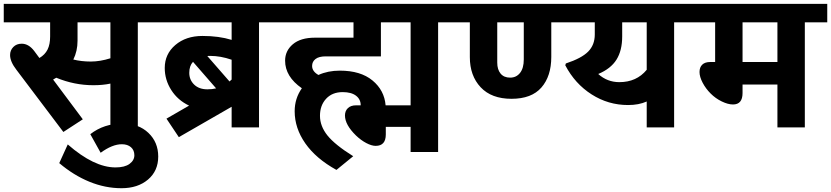

<svg xmlns="http://www.w3.org/2000/svg" viewBox="-35 -672 4385 1013"><path d="M18.2 -381.7Q18.2 -406.5 35.1 -423.9Q52.1 -441.4 79.4 -441.4Q116.3 -441.4 145.6 -402.9L172.9 -366Q202.2 -383.2 215.9 -410.5Q229.5 -437.8 229.5 -479.8V-554.1H-15.2V-651.7H810.9V-554.1H692.1V0H547.5V-231Q508.1 -222.4 458 -222.4Q356.9 -222.4 261.9 -261.9Q256.3 -258.3 245.2 -252.3L401.9 -42.5L299.3 24.3L51.6 -303.8Q18.2 -346.8 18.2 -381.7ZM351.9 -357.9Q394.8 -347.3 443.9 -347.3Q492.9 -347.3 547.5 -364.5V-554.1H374.1V-457.5Q374.1 -402.4 351.9 -357.9Z M611.7 -20.2Q696.2 -20.2 748 29.1Q799.8 78.4 799.8 153.9Q799.8 229.5 746 275.3Q692.1 321 606.2 321Q520.2 321 436.8 286.9Q353.4 252.8 277.6 188.6L322.5 90Q461.1 211.3 574.3 211.3Q623.4 211.3 648.6 192.6Q673.9 173.9 673.9 147.1Q673.9 120.3 656 104.7Q638 89 607.7 89Q557.6 89 496 134L441.4 35.9Q513.7 -20.2 611.7 -20.2Z M1187.1 0V-108.7L908.5 51.6L843.3 -46L962.6 -114.8Q902.9 -143.1 868.6 -196.9Q834.2 -250.8 834.2 -313.4Q834.2 -386.8 890 -434.5Q945.9 -482.3 1033.1 -482.3Q1120.3 -482.3 1187.1 -461.6V-554.1H780.6V-651.7H1450.5V-554.1H1331.6V0ZM1059.2 -200.7Q1084.4 -200.7 1105.2 -205.8L983.3 -345.8Q963.6 -324.6 963.6 -287.7Q963.6 -250.8 989.4 -225.7Q1015.2 -200.7 1059.2 -200.7ZM1073.8 -377.1Q1063.2 -377.1 1058.6 -376.6L1175.9 -242.2Q1183 -248.2 1187.1 -252.3V-356.9Q1128.4 -377.1 1073.8 -377.1Z M1519.7 -84.9Q1519.7 -152.7 1557.6 -206.3Q1469.2 -267.9 1469.2 -351.9Q1469.2 -403.9 1510.1 -438.6Q1551.1 -473.2 1626.4 -473.2H1830.1V-554.1H1420.1V-651.7H2393.3V-554.1H2276.5V129.9H2131.4V-2.5H2000.5V37.4Q2000.5 97.6 1946.9 97.6Q1925.7 97.6 1897.4 82.7Q1869.1 67.7 1843.3 43Q1785.1 -13.7 1785.1 -62.7Q1785.1 -87 1800.6 -101.6Q1816 -116.3 1843.8 -116.3H1868V-117.3Q1868 -148.1 1843.3 -167.1Q1818.5 -186 1773 -186Q1717.9 -186 1685.5 -150.9Q1653.2 -115.8 1653.2 -61.2Q1653.2 -6.6 1692.6 42.7Q1732.1 92 1828.6 152.2L1740.1 224.5Q1632 164.8 1575.8 84.4Q1519.7 4 1519.7 -84.9ZM1757.8 -299.3Q1867.5 -299.3 1930.2 -247.5Q1992.9 -195.7 1999.5 -116.3H2131.4V-554.1H1974.7V-374.6H1683.5Q1647.6 -374.6 1629.7 -360.7Q1611.7 -346.8 1611.7 -324.1Q1611.7 -295.2 1645.1 -276.5Q1695.1 -299.3 1757.8 -299.3Z M2728.5 -358.4V-554.1H2588.5V-341.8Q2588.5 -304.9 2606.2 -283.6Q2623.9 -262.4 2656.5 -262.4Q2689.1 -262.4 2708.8 -287.4Q2728.5 -312.4 2728.5 -358.4ZM2443.9 -370.6V-554.1H2363V-651.7H2946.9V-554.1H2873.6V-371.6Q2873.6 -270 2821.5 -210.3Q2769.5 -150.7 2663.8 -150.7Q2558.1 -150.7 2501 -211.6Q2443.9 -272.5 2443.9 -370.6Z M3232.6 -238.6Q3323.6 -238.6 3377.1 -303.8V-554.1H3247.7V-479.8Q3247.7 -405.5 3217.6 -357.4Q3187.6 -309.4 3121.3 -281.6Q3168.9 -238.6 3232.6 -238.6ZM3377.1 0V-136.5Q3335.7 -117.8 3278.6 -117.8Q3174.4 -117.8 3086.5 -173.9Q2998.5 -230 2947.4 -327.6L2950.5 -337.2Q3033.4 -364.5 3068.3 -399.9Q3103.1 -435.3 3103.1 -489.9V-554.1H2916.6V-651.7H3640.5V-554.1H3521.7V0Z M4066.7 0V-226H3882.7V-181Q3882.7 -120.8 3832.2 -120.8Q3805.9 -120.8 3773 -136.8Q3740.1 -152.7 3714.4 -178.5Q3688.6 -204.2 3672.1 -235.6Q3655.7 -266.9 3655.7 -292Q3655.7 -317 3670.1 -330.9Q3684.5 -344.8 3711.8 -344.8H3738.1V-554.1H3610.2V-651.7H4329.6V-554.1H4211.3V0ZM4066.7 -554.1H3882.7V-344.8H4066.7Z"/></svg>

Font: Khula
Style: Bold
Weight: 700
Designer: Erin McLaughlin, Steve Matteson
Version: Version 1.000;PS 1.0;hotconv 1.0.72;makeotf.lib2.5.5900; ttf